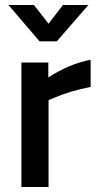

<svg xmlns="http://www.w3.org/2000/svg" viewBox="-20 -751 401 771"><path d="M66 0V-500H174V-440Q259 -495 344 -511V-402Q258 -385 197 -358L175 -349V0ZM139 -585 14 -731H116L175 -656L233 -731H335L208 -585Z"/></svg>

Font: TitilliumWebSemiBold
Style: Bold
Weight: 600
Version: Version 1.001;PS 57.000;hotconv 1.0.70;makeotf.lib2.5.55311